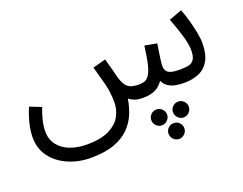

<svg xmlns="http://www.w3.org/2000/svg" viewBox="-110 -614 1430 1130"><g transform="rotate(-20 604.5 -49.0)"><path d="M313 232Q238 232 173.5 204.5Q109 177 69.5 125.5Q30 74 30 1Q30 -35 40 -79Q50 -123 72 -176L144 -148Q128 -106 120 -71Q112 -36 112 -6Q112 45 139.5 80Q167 115 213.5 132.5Q260 150 316 150Q407 150 458.5 123.5Q510 97 531.5 56.5Q553 16 553 -26Q553 -92 538.5 -147.5Q524 -203 507 -262L588 -284Q604 -227 610.5 -201.5Q617 -176 621 -160Q632 -123 646.5 -105.5Q661 -88 680.5 -82.5Q700 -77 725 -77Q745 -77 760.5 -82Q776 -87 789.5 -106Q803 -125 813.5 -167Q824 -209 833 -282L909 -268Q906 -250 902 -224Q898 -198 894.5 -172.5Q891 -147 891 -130Q891 -116 897.5 -103.5Q904 -91 923.5 -84Q943 -77 982 -77Q1013 -77 1035.5 -81.5Q1058 -86 1070.5 -104.5Q1083 -123 1083 -163Q1083 -201 1065.5 -258.5Q1048 -316 1026 -373L1107 -403Q1120 -371 1131.5 -330Q1143 -289 1151 -249Q1159 -209 1159 -179Q1159 -111 1136 -70.5Q1113 -30 1072.5 -12.5Q1032 5 981 5Q926 5 894.5 -9.5Q863 -24 849 -55Q827 -23 797 -9Q767 5 720 5Q691 5 670 -2.5Q649 -10 635 -22Q628 24 610 69Q592 114 556 151Q520 188 460.5 210Q401 232 313 232ZM906 195Q886 195 871.5 180Q857 165 857 145Q857 125 871.5 110.5Q886 96 906 96Q927 96 941.5 110.5Q956 125 956 145Q956 165 941.5 180Q927 195 906 195ZM770 195Q750 195 735.5 180Q721 165 721 145Q721 125 735.5 110.5Q750 96 770 96Q791 96 805.5 110.5Q820 125 820 145Q820 165 805.5 180Q791 195 770 195ZM838 305Q818 305 803.5 290Q789 275 789 255Q789 235 803.5 220.5Q818 206 838 206Q859 206 873.5 220.5Q888 235 888 255Q888 275 873.5 290Q859 305 838 305Z"/></g></svg>

Font: Go Noto Kurrent-Regular
Style: Regular
Weight: 400
Designer: Monotype Design Team
Foundry: Monotype Imaging Inc.
Version: Version 2.012; ttfautohint (v1.8.4.7-5d5b)